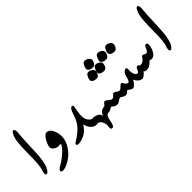

<svg xmlns="http://www.w3.org/2000/svg" viewBox="8 -1014 1667 1667"><g transform="rotate(-45 841.5 -180.5)"><path d="M135.7 -412.6Q131.8 -385.7 126 -219.7Q122.1 -95.2 96.7 -43Q77.1 -3.4 60.1 -3.4Q47.9 -3.4 47.9 -22.9Q47.9 -36.1 54.7 -53.2Q70.8 -93.8 71.3 -225.1Q71.8 -366.7 83.5 -412.1Q100.6 -477.5 122.6 -477.5Q138.2 -477.5 138.2 -440.4Q138.2 -427.7 135.7 -412.6Z M378.9 -189Q384.8 -168.5 384.8 -146.5Q384.8 -78.1 334.2 -15.9Q283.7 46.4 209 70.8Q196.3 75.2 185.1 75.2Q160.6 75.2 160.6 61Q160.6 46.9 189 30.8Q277.8 -20.5 321.8 -79.6Q330.6 -91.3 330.6 -97.7Q330.6 -104.5 320.8 -104.5Q318.4 -104.5 312.7 -103.5Q307.1 -102.5 304.2 -102.5Q281.7 -102.5 262.2 -116.7Q241.2 -131.8 241.2 -151.9Q241.2 -157.2 242.7 -162.6Q255.9 -207.5 278.3 -236.3Q298.3 -261.7 313 -261.7Q358.4 -261.7 378.9 -189Z M588.4 -84.5Q543 -7.8 455.6 6.3Q452.1 6.8 449.2 7.1Q446.3 7.3 443.8 7.3Q420.4 7.3 420.4 -5.9Q420.4 -15.1 434.1 -22.9Q500 -63 534.7 -102.1Q548.3 -117.2 558.6 -134.3Q568.8 -151.4 576.7 -170.4L600.1 -234.4Q614.3 -266.1 629.9 -266.1Q642.6 -266.1 642.6 -252.9Q642.6 -250.5 642.1 -247.6Q639.6 -231.4 636.2 -213.9Q632.8 -196.3 630.9 -178.7Q628.9 -163.6 628.9 -149.4Q628.9 -147 629.2 -137Q629.4 -127 634 -111.8Q638.7 -96.7 648.7 -84.2Q658.7 -71.8 676.3 -63.5V0Q610.4 0 588.4 -84.5Z M674.8 -63.5Q681.2 -64.5 688.5 -64.5Q694.3 -64.5 705.1 -63.5Q715.8 -62.5 729.5 -56.4Q743.2 -50.3 752.9 -39.6Q761.7 -28.8 761.7 -12.7V-11.2Q764.6 -24.9 772.5 -35.6Q780.3 -46.4 789.8 -53.5Q799.3 -60.5 808.6 -63Q813.5 -64.5 817.4 -64.5Q820.3 -64.5 822.8 -63.5V-1Q817.9 -2.4 814 -2.4Q805.7 -2.4 798.6 4.2Q791.5 10.7 786.4 24.2Q781.2 37.6 778.1 54.2Q774.9 70.8 770.8 85.2Q766.6 99.6 760.7 108.9Q755.4 117.2 746.1 117.2H744.1Q729.5 115.7 729.5 100.6Q729.5 98.6 730 94.5Q730.5 90.3 730.7 85.7Q731 81.1 731.4 76.2Q731.9 71.3 731.9 67.4Q731.9 64.9 731.9 62.3Q731.9 59.6 731.4 57.1Q729 37.1 717.8 20Q703.1 -2.9 681.2 -2.9Q679.2 -2.9 674.3 -1Z M987.8 -309.1Q975.6 -283.2 954.1 -283.2Q910.6 -283.2 901.4 -309.1Q900.4 -311.5 900.4 -315.4Q900.4 -329.1 909.7 -348.4Q918.9 -367.7 928.2 -372.6Q933.6 -375.5 941.4 -375.5Q963.9 -375.5 983.4 -357.9Q993.7 -348.6 993.7 -334Q993.7 -322.3 987.8 -309.1ZM1079.6 -309.6Q1067.4 -284.2 1045.9 -284.2Q1002.4 -284.2 993.2 -309.6Q992.7 -312.5 992.7 -316.4Q992.7 -329.6 1001.7 -349.1Q1010.7 -368.7 1020 -373.5Q1025.4 -376.5 1033.2 -376.5Q1055.7 -376.5 1075.2 -358.9Q1085.4 -349.6 1085.4 -334.5Q1085.4 -323.2 1079.6 -309.6ZM1033.7 -400.4Q1022 -374.5 1000 -374.5Q957 -374.5 947.8 -400.4Q946.8 -402.8 946.8 -406.7Q946.8 -420.4 956.1 -439.7Q965.3 -459 974.6 -464.4Q980 -466.8 987.8 -466.8Q1010.3 -466.8 1029.8 -449.2Q1040 -439.9 1040 -425.3Q1040 -414.1 1033.7 -400.4ZM940.9 -2Q931.2 3.4 919.9 3.4Q912.1 3.4 903.8 1Q887.7 -3.4 877.4 -15.1Q874 -19.5 869.6 -21H868.2Q862.3 -21 852.1 -13.7Q836.9 -2.9 821.3 0V-64Q831.1 -65.9 837.2 -73Q843.3 -80.1 845.2 -83Q852.5 -95.2 863.8 -95.2Q866.7 -95.2 869.6 -94.2Q879.4 -91.3 892.6 -78.6Q907.2 -65.9 916 -63.5Q920.4 -62.5 923.8 -62.5Q936 -62.5 944.8 -72.8Q949.2 -78.6 958.5 -87.9Q964.4 -91.8 970.7 -91.8Q981 -91.8 993.2 -81.5Q1002 -73.2 1012.2 -70.3Q1016.1 -69.3 1019.5 -69.3Q1031.7 -69.3 1042.5 -81.1Q1046.9 -86.9 1053.7 -92.5Q1060.5 -98.1 1070.3 -104.5Q1073.7 -104.5 1075.2 -104Q1080.6 -102.1 1084.5 -95.5Q1088.4 -88.9 1093.5 -81.5Q1098.6 -74.2 1106.2 -68.4Q1113.8 -62.5 1126.5 -62.5V-0.5Q1122.6 0 1119.1 0Q1107.9 0 1097.4 -6.1Q1086.9 -12.2 1077.6 -19.5Q1072.8 -23.4 1068.8 -23.4Q1065.4 -23.4 1062.5 -20Q1047.9 -1.5 1029.8 -1.5Q1024.9 -1.5 1019 -2.9Q1015.1 -3.9 1010 -6.8Q1004.9 -9.8 999.8 -12.9Q994.6 -16.1 990.2 -18.6Q985.8 -21 983.4 -22Q981.4 -22.5 979 -22.5Q972.2 -22.5 964.8 -17.6Q958.5 -13.7 952.6 -9.8Q946.8 -5.9 940.9 -2Z M1162.6 -368.2Q1150.9 -342.3 1128.9 -342.3Q1085.9 -342.3 1076.7 -368.2Q1075.7 -370.6 1075.7 -374.5Q1075.7 -388.2 1085 -407.5Q1094.2 -426.8 1103.5 -432.1Q1108.9 -434.6 1116.7 -434.6Q1139.2 -434.6 1158.7 -417Q1168.9 -407.7 1168.9 -393.1Q1168.9 -381.8 1162.6 -368.2ZM1262.7 -365.2Q1251 -339.4 1229 -339.4Q1186 -339.4 1176.8 -365.2Q1175.8 -367.7 1175.8 -371.6Q1175.8 -385.3 1185.1 -404.5Q1194.3 -423.8 1203.6 -429.2Q1209 -431.6 1216.8 -431.6Q1239.3 -431.6 1258.8 -414.1Q1269 -404.8 1269 -390.1Q1269 -378.9 1262.7 -365.2ZM1121.6 -61.5Q1136.7 -70.8 1144 -102.1Q1151.9 -133.3 1159.2 -144Q1174.3 -166 1189.9 -166Q1204.1 -166 1204.1 -149.4Q1204.1 -146 1203.1 -138.9Q1202.1 -131.8 1202.1 -128.4Q1202.1 -116.2 1205.3 -101.6Q1208.5 -86.9 1214.8 -78.6Q1227.5 -63 1241.7 -63V-0.5Q1215.3 -0.5 1197.5 -15.4Q1179.7 -30.3 1169.9 -53.7Q1151.9 -17.1 1121.6 0Z M1339.4 -107.9Q1353 -117.2 1362.8 -134.8Q1368.7 -145.5 1377.4 -145.5Q1384.8 -145.5 1397.5 -138.2Q1405.3 -133.3 1412.1 -133.3Q1428.7 -133.3 1444.3 -172.9Q1452.1 -193.4 1466.3 -193.4Q1481.4 -193.4 1481.4 -168.5Q1481.4 -151.9 1474.1 -130.9Q1451.2 -65.4 1409.2 -65.4Q1403.8 -65.4 1397.5 -68.1Q1391.1 -70.8 1389.6 -70.8Q1388.2 -70.8 1365.2 -48.3Q1343.8 -28.3 1317.4 -28.3H1312.5Q1295.4 -28.8 1282.7 -40Q1271.5 -17.1 1236.8 0V-63Q1245.6 -66.9 1250 -74Q1254.4 -81.1 1258.3 -91.8Q1266.1 -112.3 1283.2 -112.3Q1288.1 -112.3 1291 -107.9Q1297.4 -97.2 1310.5 -97.2Q1324.2 -97.2 1339.4 -107.9Z M1657.7 -412.6Q1653.8 -385.7 1647.9 -219.7Q1644 -95.2 1618.7 -43Q1599.1 -3.4 1582 -3.4Q1569.8 -3.4 1569.8 -22.9Q1569.8 -36.1 1576.7 -53.2Q1592.8 -93.8 1593.3 -225.1Q1593.8 -366.7 1605.5 -412.1Q1622.6 -477.5 1644.5 -477.5Q1660.2 -477.5 1660.2 -440.4Q1660.2 -427.7 1657.7 -412.6Z"/></g></svg>

Font: Dima Nastaligh Tahriri
Style: regular
Weight: 400
Designer: R.Balvardi
Foundry: Dima Software Group
Version: Version 1.00;November 13, 2018;FontCreator 11.5.0.2427 64-bi